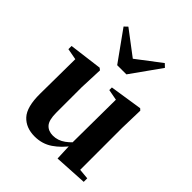

<svg xmlns="http://www.w3.org/2000/svg" viewBox="-233 -991 1152 1152"><g transform="rotate(45 342.5 -415.0)"><path d="M254 17Q180 17 137.5 -29Q95 -75 96 -188L99 -501L130 -478L27 -497V-524L238 -551L251 -541L245 -391V-176Q245 -113 267 -88.5Q289 -64 328 -64Q370 -64 406.5 -90.5Q443 -117 471 -157L507 -103H454Q417 -51 367.5 -17Q318 17 254 17ZM445 13 440 -108V-111L443 -484L374 -497V-519L582 -551L593 -541L589 -391V-35L655 -29V1ZM186 -847 380 -700H302L495 -847L516 -827L380 -636H302L165 -827Z"/></g></svg>

Font: Noto Serif JP ExtraBold
Style: Regular
Weight: 800
Designer: Ryoko NISHIZUKA 西塚涼子 (kana & ideographs); Frank Grießhammer (Latin, Greek & Cyrillic); Wenlong ZHANG 张文龙 (bopomofo); San
Foundry: Adobe
Version: Version 2.003-H1;hotconv 1.1.1;makeotfexe 2.6.0